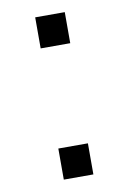

<svg xmlns="http://www.w3.org/2000/svg" viewBox="-67 -571 412 615"><g transform="rotate(-10 139.0 -264.0)"><path d="M187 -426.8H90.8V-527.8H187ZM187 0H90.8V-101.1H187Z"/></g></svg>

Font: Libra Sans Modern
Style: Regular
Weight: 400
Foundry: Stefan Peev, Context Ltd
Version: Version 1.000